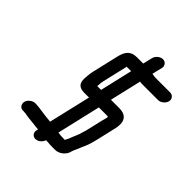

<svg xmlns="http://www.w3.org/2000/svg" viewBox="-233 -870 1102 1102"><g transform="rotate(45 318.5 -319.0)"><path d="M392 -700 378 -642H327C277 -642 256 -614 245 -566L207 -403C202 -383 202 -362 200 -344C198 -305 214 -284 258 -284H296L236 -28C233 -28 231 -28 228 -29C187 -32 150 -40 110 -43H101C80 -43 56 -25 51 -4C46 17 59 37 80 37H89C94 38 98 38 102 38C118 42 141 44 159 46L179 48C190 49 204 52 218 52L216 62C211 83 225 102 246 102C268 102 289 84 295 63C300 64 306 64 311 64C322 65 333 66 346 66H371C404 66 438 38 444 5C447 -7 459 -29 463 -40C466 -51 473 -62 477 -73C487 -96 494 -120 500 -147L522 -242C523 -246 524 -253 527 -262C542 -326 524 -364 460 -364H394L439 -557C442 -553 460 -554 469 -554H587C608 -554 631 -573 636 -594C641 -615 626 -634 605 -634H487C474 -634 467 -637 457 -638L472 -700C477 -721 462 -740 441 -740C420 -740 397 -721 392 -700ZM314 -18 376 -284H442C445 -284 447 -284 450 -283C450 -280 450 -278 451 -276L448 -264C445 -255 443 -247 442 -242L420 -147C418 -138 416 -130 413 -123C406 -91 390 -63 380 -34C376 -27 372 -20 370 -14H364C344 -14 329 -15 314 -18ZM287 -403 324 -562H360L314 -364H283C283 -367 283 -370 284 -373C284 -382 285 -393 287 -403Z"/></g></svg>

Font: Electronic
Style: ExBdIt
Weight: 800
Version: Version 1.011